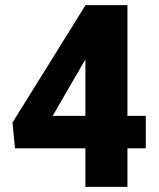

<svg xmlns="http://www.w3.org/2000/svg" viewBox="-20 -731 620 751"><path d="M28.8 -251.5 314 -710V-710.9H478.5V-277.8H550.3V-150.9H478.5V0H314V-150.9H38.6ZM186 -277.8H314V-497.6L303.2 -480Z"/></svg>

Font: Mardoto Black
Style: Regular
Weight: 900
Designer: Christian Robertson, Vahan Hovhannisyan
Foundry: Google
Version: Version 1.000